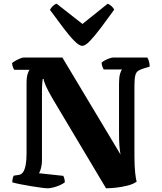

<svg xmlns="http://www.w3.org/2000/svg" viewBox="-20 -1014 870 1034"><path d="M237 0Q228 0 204 -3Q180 -6 150 -11Q120 -16 91.5 -21.5Q63 -27 46 -32Q46 -42 48.5 -52.5Q51 -63 54 -68L81 -72Q96 -74 105 -88Q114 -102 118.5 -127Q123 -152 123 -186V-565Q123 -598 129 -616Q135 -634 139 -638H57Q53 -643 49.5 -652.5Q46 -662 45 -674Q51 -680 63.5 -687Q76 -694 88.5 -699Q101 -704 106 -704H316L629 -182Q625 -203 623 -229.5Q621 -256 621 -307V-563Q621 -597 626.5 -616.5Q632 -636 638 -640H538Q536 -644 532 -653.5Q528 -663 527 -676Q532 -682 544 -688.5Q556 -695 569 -699.5Q582 -704 588 -704H773Q778 -698 782 -684.5Q786 -671 786 -655L752 -645Q734 -639 723.5 -632Q713 -625 708.5 -607Q704 -589 704 -552V-175Q704 -119 708 -83Q712 -47 716 -36Q699 -23 668.5 -15Q638 -7 606 -3.5Q574 0 551 0L263 -483Q238 -526 226.5 -552.5Q215 -579 215 -589H210Q209 -582 207.5 -565Q206 -548 206 -517V-149Q206 -129 201 -109.5Q196 -90 190 -81L321 -67Q323 -64 326 -54Q329 -44 329 -32Q319 -24 302 -16.5Q285 -9 267 -4.5Q249 0 237 0ZM423 -767Q407 -767 380.5 -793.5Q354 -820 321 -864Q288 -908 249 -961Q255 -972 264.5 -981.5Q274 -991 285 -994L424 -885L560 -994Q571 -990 581 -980.5Q591 -971 595 -962Q557 -909 523.5 -864.5Q490 -820 464.5 -793.5Q439 -767 423 -767Z"/></svg>

Font: Texturina Medium 12pt ExtraBold
Style: Regular
Weight: 800
Version: Version 1.002